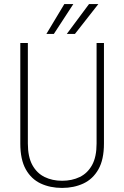

<svg xmlns="http://www.w3.org/2000/svg" viewBox="-20 -925 618 956"><path d="M460.9 -710.9H497.6V-210.4Q497.6 -130.4 470 -81.8Q442.4 -33.2 395 -11.2Q347.7 10.7 289.1 10.7Q230 10.7 182.9 -11.2Q135.7 -33.2 108.4 -81.8Q81.1 -130.4 81.1 -210.4V-710.9H118.7V-210.4Q118.7 -144 141.1 -103.3Q163.6 -62.5 202.1 -43.7Q240.7 -24.9 289.1 -24.9Q338.4 -24.9 377.2 -43.7Q416 -62.5 438.5 -103.3Q460.9 -144 460.9 -210.4ZM312.5 -755.9 423.3 -904.8H469.7L353 -755.9ZM210.9 -755.9 300.3 -904.8H345.2L248 -755.9Z"/></svg>

Font: Roboto Condensed ExtraLight
Style: Regular
Weight: 250
Designer: Christian Robertson
Foundry: Google
Version: Version 3.008; 2023